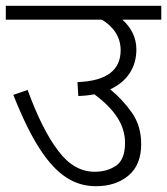

<svg xmlns="http://www.w3.org/2000/svg" viewBox="-20 -642 576 662"><path d="M0 -574.2H331.1C369.6 -551.3 396 -515.6 396 -469.2C396 -402.3 351.1 -362.8 247.1 -358.9L250 -311C269 -311.5 287.6 -313.5 305.2 -316.9C374 -266.1 411.1 -212.4 411.1 -149.9C411.1 -111.3 400.9 -85 380.4 -70.8C359.4 -56.6 335 -49.8 306.2 -49.8C258.8 -49.8 216.8 -73.7 180.7 -122.1C144 -169.9 108.9 -239.7 75.2 -332L25.9 -314.9C56.6 -237.3 86.9 -175.3 116.7 -129.4C176.3 -37.1 237.3 0 311 0C356.4 0 393.6 -12.2 422.9 -36.6C452.1 -61 466.8 -97.2 466.8 -145C466.8 -186.5 456.5 -222.2 435.5 -252.4C414.6 -282.7 389.2 -310.1 359.9 -334C419.9 -361.8 450.2 -410.6 450.2 -471.2C450.2 -510.7 434.1 -545.4 401.9 -574.2H536.1V-622.1H0Z"/></svg>

Font: Noto Reveo Sans
Style: Regular
Weight: 300
Designer: Monotype Design Team
Foundry: Monotype Imaging Inc.
Version: Version 2.007